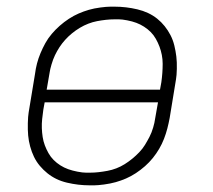

<svg xmlns="http://www.w3.org/2000/svg" viewBox="-20 -548 640 576"><path d="M249 8Q232 8 215 6Q198 4 181 0Q164 -4 149.5 -11Q135 -18 122.5 -28Q110 -38 99.5 -50.5Q89 -63 82 -77.5Q75 -92 70.5 -108.5Q66 -125 64.5 -141.5Q63 -158 63.5 -178.5Q64 -199 66 -211L85 -326Q87 -342 91 -357.5Q95 -373 101.5 -388.5Q108 -404 116 -418.5Q124 -433 135 -446Q146 -459 159 -470.5Q172 -482 186.5 -491.5Q201 -501 216 -507.5Q231 -514 246.5 -518.5Q262 -523 281 -525.5Q300 -528 311 -528H324Q341 -528 358 -526Q375 -524 392 -520Q409 -516 424 -509Q439 -502 451.5 -492Q464 -482 474 -469.5Q484 -457 491.5 -442.5Q499 -428 503 -411.5Q507 -395 509 -378.5Q511 -362 510.5 -341.5Q510 -321 508 -310L489 -194Q486 -178 482 -162.5Q478 -147 472 -131.5Q466 -116 457.5 -101.5Q449 -87 438.5 -74Q428 -61 415 -49.5Q402 -38 387.5 -28.5Q373 -19 358 -12.5Q343 -6 327 -1.5Q311 3 292 5.5Q273 8 263 8ZM120 -279H460L464 -301Q466 -315 467 -329Q468 -343 468 -356.5Q468 -370 465.5 -383Q463 -396 458.5 -408Q454 -420 447.5 -431.5Q441 -443 432 -452Q423 -461 412 -468Q401 -475 389 -479.5Q377 -484 361.5 -487Q346 -490 337 -490H324Q311 -490 297.5 -488.5Q284 -487 271 -484.5Q258 -482 245 -477Q232 -472 219.5 -464.5Q207 -457 196 -448Q185 -439 175.5 -428.5Q166 -418 158.5 -406.5Q151 -395 145 -382.5Q139 -370 134.5 -354.5Q130 -339 129 -331ZM238 -30H250Q263 -30 276 -31.5Q289 -33 302.5 -35.5Q316 -38 329 -43Q342 -48 354 -55.5Q366 -63 377 -72Q388 -81 398 -91.5Q408 -102 415 -113.5Q422 -125 428.5 -137.5Q435 -150 439.5 -165.5Q444 -181 445 -190L454 -241H114L110 -219Q108 -205 106.5 -191Q105 -177 105.5 -163.5Q106 -150 108 -137Q110 -124 114.5 -112Q119 -100 125.5 -88.5Q132 -77 141 -68Q150 -59 161 -52Q172 -45 184.5 -40.5Q197 -36 212.5 -33Q228 -30 238 -30Z"/></svg>

Font: Iosevka Aile Extralight
Style: Italic
Weight: 200
Italic angle: -9°
Designer: Belleve Invis
Foundry: Belleve Invis
Version: Version 31.1.0; ttfautohint (v1.8.4)